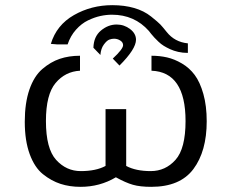

<svg xmlns="http://www.w3.org/2000/svg" viewBox="-20 -706 903 744"><path d="M177 -536Q199 -609 266.5 -647.5Q334 -686 415 -686Q462 -686 500 -675Q538 -664 565.5 -642Q593 -620 601.5 -611Q610 -602 626 -582Q657 -543 708 -538V-501Q688 -501 670.5 -505Q653 -509 639 -515.5Q625 -522 614.5 -528.5Q604 -535 594 -544.5Q584 -554 578.5 -560Q573 -566 565.5 -575Q558 -584 557 -586Q501 -649 414 -649Q392 -649 369 -644Q346 -639 321 -627Q296 -615 274.5 -591Q253 -567 242 -534H201ZM342 -521Q343 -564 371 -587.5Q399 -611 432 -611Q461 -611 484 -593.5Q507 -576 507 -552Q507 -516 443 -452L417 -479Q457 -516 457 -531Q457 -542 446 -549Q435 -556 422 -556Q413 -556 403.5 -552.5Q394 -549 382.5 -533.5Q371 -518 369 -493ZM290 -490V-432Q233 -429 195.5 -384.5Q158 -340 158 -237Q158 -130 197.5 -86.5Q237 -43 293 -43Q352 -43 389 -63V-283H469V-63Q506 -43 564 -43Q621 -43 660 -86.5Q699 -130 699 -237Q699 -427 567 -432V-490Q599 -490 627.5 -483.5Q656 -477 685 -460Q714 -443 734.5 -415.5Q755 -388 768 -342Q781 -296 781 -236Q781 -120 729.5 -51Q678 18 566 18Q523 18 495 10Q467 2 429 -19Q367 18 292 18Q250 18 214.5 6.5Q179 -5 146.5 -31Q114 -57 95 -109Q76 -161 76 -234Q76 -307 94 -359Q112 -411 144 -438.5Q176 -466 211.5 -478Q247 -490 290 -490Z"/></svg>

Font: Coval
Style: Light
Weight: 300
Foundry: Context Ltd
Version: Version 001.000